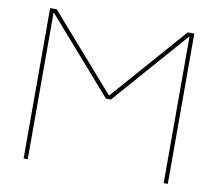

<svg xmlns="http://www.w3.org/2000/svg" viewBox="-80 -824 1042 918"><g transform="rotate(10 441.0 -365.0)"><path d="M771 0V-711H769L453 -350H429L113 -711H111V0H91V-730H123L440 -368H442L759 -730H791V0Z"/></g></svg>

Font: Mplus 1p Thin
Style: Regular
Weight: 250
Version: Version 1.061